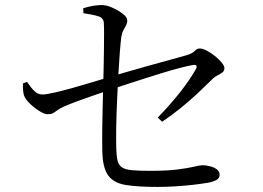

<svg xmlns="http://www.w3.org/2000/svg" viewBox="-20 -770 1040 760"><path d="M309.2 -737.2Q329.2 -743.7 348.5 -746.9Q367.8 -750 383.1 -750Q401.3 -750 425 -739.5Q448.8 -728.9 466.2 -715.3Q483.7 -701.6 483.7 -689.7Q483.7 -678.2 478.8 -669.5Q473.9 -660.7 468.3 -650.4Q462.8 -640.1 460.4 -625Q457.4 -603 454.2 -562.4Q451 -521.8 448.3 -471.3Q445.6 -420.8 443.2 -367.8Q440.9 -314.7 440.1 -267Q439.3 -219.4 440.1 -184.3Q440.9 -153.7 445 -135.4Q449.1 -117 462 -108Q474.8 -99 501.6 -96.4Q528.4 -93.8 574 -93.8Q643.3 -93.8 684.9 -99.4Q726.5 -104.9 748.9 -110.4Q771.2 -115.9 782.1 -115.9Q795.7 -115.9 811.4 -111.9Q827.2 -107.9 838.3 -99.7Q849.4 -91.5 849.4 -77.8Q849.4 -64.4 836.1 -57.3Q822.7 -50.2 802.7 -46.6Q780.3 -42.8 746.1 -38.7Q711.9 -34.7 674.8 -32.4Q637.6 -30.1 603.9 -30.1Q525.8 -30.1 477.9 -37.8Q430 -45.6 408.3 -75.5Q386.5 -105.4 385 -170.6Q384.2 -210.6 384.7 -259Q385.2 -307.3 386.5 -353.2Q387.8 -399.1 388.5 -431.3Q389.3 -463.5 390.2 -499.6Q391.1 -535.6 391.4 -570.7Q391.7 -605.7 391.9 -634.5Q392.1 -663.2 390.9 -680Q389.7 -699.4 368.2 -705.9Q346.7 -712.5 310.2 -717.8ZM87.3 -445.6Q102 -423.5 115.8 -409.7Q129.7 -396 148.2 -396Q162.6 -396 195.2 -403.4Q227.8 -410.8 267.6 -422Q307.4 -433.1 344.2 -444.3Q381 -455.5 404 -462.3Q433.2 -471.1 475.8 -483.5Q518.4 -495.9 564.6 -508.8Q610.9 -521.7 652.1 -533Q693.4 -544.3 719.7 -551.8Q741.2 -558.3 750.5 -568.2Q759.7 -578.1 770.6 -578.1Q782.1 -578.1 798.5 -569.6Q814.9 -561 830.8 -548.3Q846.8 -535.6 857.5 -522.4Q868.3 -509.2 868.3 -499.7Q868.3 -489.4 860 -483.2Q851.8 -476.9 839.8 -470.8Q827.8 -464.7 816.5 -452.9Q795.8 -432.4 765.4 -403.6Q735 -374.8 698.5 -345Q662.1 -315.1 621.6 -288L604.6 -304.9Q652.2 -353.4 692.2 -404.2Q732.2 -455.1 754.8 -495.5Q760.4 -505.3 757.5 -510Q754.5 -514.7 743.5 -512.7Q725 -509.7 692.1 -501.1Q659.3 -492.5 620.1 -480.5Q581 -468.5 540.9 -455.5Q500.7 -442.5 465.9 -431.3Q431.1 -420.1 408.5 -411.9Q383.7 -403.9 352.1 -392.8Q320.4 -381.7 288.9 -370.4Q257.5 -359 233.2 -348.2Q215.7 -340.2 206.5 -333.2Q197.3 -326.3 189.6 -322Q181.8 -317.8 167.5 -317.8Q156.8 -317.8 137.5 -329.5Q118.2 -341.1 101.1 -357.1Q84 -373.1 77.4 -386.8Q72.5 -397.1 71.5 -411.4Q70.4 -425.7 70.8 -440Z"/></svg>

Font: Early Summer Mincho VF
Style: Regular
Weight: 250
Designer: GuiWonder
Version: Version 1.002